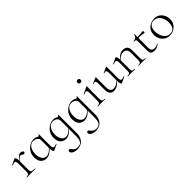

<svg xmlns="http://www.w3.org/2000/svg" viewBox="229 -1859 3406 3406"><g transform="rotate(-45 1932.0 -155.5)"><path d="M139 -271 135 -281Q172 -327 195.5 -351.5Q219 -376 236 -385.5Q253 -395 269 -395Q290 -395 310 -384Q330 -373 330 -357Q330 -347 322.5 -339Q315 -331 301 -331Q289 -331 280.5 -338Q272 -345 262 -351.5Q252 -358 235 -358Q226 -358 215.5 -352.5Q205 -347 187.5 -328.5Q170 -310 139 -271ZM46 0Q43 0 43 -6Q43 -12 46 -12Q87 -12 99 -25Q111 -38 111 -81V-281Q111 -315 103 -330.5Q95 -346 75 -346Q65 -346 51 -342Q37 -338 19 -331Q15 -330 12.5 -335Q10 -340 14 -342L125 -394Q127 -395 130 -395Q137 -395 147.5 -374.5Q158 -354 158 -315V-81Q158 -52 165 -37Q172 -22 193.5 -17Q215 -12 258 -12Q261 -12 261 -6Q261 0 258 0Q234 0 202 -1Q170 -2 135 -2Q110 -2 86.5 -1Q63 0 46 0Z M528 9Q490 9 457 -10Q424 -29 404.5 -66.5Q385 -104 385 -160Q385 -217 405.5 -261.5Q426 -306 459.5 -336.5Q493 -367 531.5 -383Q570 -399 605 -399Q640 -399 672 -385.5Q704 -372 722 -349L690 -295Q690 -321 673.5 -340Q657 -359 631.5 -369.5Q606 -380 580 -380Q539 -380 508 -355.5Q477 -331 459.5 -288Q442 -245 442 -188Q442 -114 473 -66.5Q504 -19 557 -19Q587 -19 614 -33.5Q641 -48 664 -69.5Q687 -91 706 -113L714 -106Q692 -80 664.5 -53.5Q637 -27 603 -9Q569 9 528 9ZM718 8Q711 8 700.5 -16Q690 -40 690 -80V-361Q704 -368 712 -374Q720 -380 727 -394Q728 -396 732 -395Q736 -394 736 -392V-106Q736 -72 744.5 -56.5Q753 -41 773 -41Q784 -41 797 -45Q810 -49 829 -56Q834 -58 836 -53Q838 -48 833 -46L722 7Q720 8 718 8Z M1030 281Q969 281 933.5 258.5Q898 236 898 206Q898 190 906.5 184Q915 178 923 178Q936 178 944.5 186.5Q953 195 961.5 207Q970 219 983 231Q996 243 1016 251.5Q1036 260 1067 260Q1096 260 1122 248Q1148 236 1164 200Q1180 164 1180 94V-361Q1194 -368 1202 -374Q1210 -380 1217 -394Q1218 -396 1222 -395Q1226 -394 1226 -392V70Q1226 133 1203 180.5Q1180 228 1136 254.5Q1092 281 1030 281ZM1018 9Q980 9 947 -10Q914 -29 894.5 -66.5Q875 -104 875 -160Q875 -217 895.5 -261.5Q916 -306 949.5 -336.5Q983 -367 1021.5 -383Q1060 -399 1095 -399Q1130 -399 1162 -385.5Q1194 -372 1212 -349L1180 -295Q1180 -321 1163.5 -340Q1147 -359 1121.5 -369.5Q1096 -380 1070 -380Q1029 -380 998 -355.5Q967 -331 949.5 -288Q932 -245 932 -188Q932 -114 963 -66.5Q994 -19 1047 -19Q1077 -19 1104 -33.5Q1131 -48 1154 -69.5Q1177 -91 1196 -113L1204 -106Q1182 -80 1154.5 -53.5Q1127 -27 1093 -9Q1059 9 1018 9ZM1495 281Q1434 281 1398.5 258.5Q1363 236 1363 206Q1363 190 1371.5 184Q1380 178 1388 178Q1401 178 1409.5 186.5Q1418 195 1426.5 207Q1435 219 1448 231Q1461 243 1481 251.5Q1501 260 1532 260Q1561 260 1587 248Q1613 236 1629 200Q1645 164 1645 94V-361Q1659 -368 1667 -374Q1675 -380 1682 -394Q1683 -396 1687 -395Q1691 -394 1691 -392V70Q1691 133 1668 180.5Q1645 228 1601 254.5Q1557 281 1495 281ZM1483 9Q1445 9 1412 -10Q1379 -29 1359.5 -66.5Q1340 -104 1340 -160Q1340 -217 1360.5 -261.5Q1381 -306 1414.5 -336.5Q1448 -367 1486.5 -383Q1525 -399 1560 -399Q1595 -399 1627 -385.5Q1659 -372 1677 -349L1645 -295Q1645 -321 1628.5 -340Q1612 -359 1586.5 -369.5Q1561 -380 1535 -380Q1494 -380 1463 -355.5Q1432 -331 1414.5 -288Q1397 -245 1397 -188Q1397 -114 1428 -66.5Q1459 -19 1512 -19Q1542 -19 1569 -33.5Q1596 -48 1619 -69.5Q1642 -91 1661 -113L1669 -106Q1647 -80 1619.5 -53.5Q1592 -27 1558 -9Q1524 9 1483 9Z M1825 0Q1823 0 1823 -6Q1823 -12 1825 -12Q1866 -12 1878.5 -25Q1891 -38 1891 -81V-270Q1891 -306 1884 -322.5Q1877 -339 1858 -339Q1849 -339 1837.5 -335.5Q1826 -332 1810 -324Q1806 -323 1803.5 -328.5Q1801 -334 1805 -336L1929 -394Q1932 -395 1933 -395Q1935 -395 1937.5 -393Q1940 -391 1940 -388Q1940 -381 1939 -349.5Q1938 -318 1938 -271V-81Q1938 -38 1949.5 -25Q1961 -12 2003 -12Q2006 -12 2006 -6Q2006 0 2003 0Q1986 0 1963 -1Q1940 -2 1914 -2Q1889 -2 1866 -1Q1843 0 1825 0ZM1906 -516Q1887 -516 1876.5 -526Q1866 -536 1866 -554Q1866 -572 1876.5 -582Q1887 -592 1906 -592Q1924 -592 1934 -582Q1944 -572 1944 -554Q1944 -516 1906 -516Z M2223 7Q2175 7 2147 -23.5Q2119 -54 2119 -115V-270Q2119 -311 2113 -328.5Q2107 -346 2090 -346Q2075 -346 2054 -336Q2050 -334 2047.5 -340Q2045 -346 2049 -347L2154 -394Q2156 -395 2158 -395Q2160 -395 2163 -393Q2166 -391 2166 -388V-145Q2166 -84 2187 -55.5Q2208 -27 2250 -27Q2291 -27 2332 -51.5Q2373 -76 2404 -119L2409 -108Q2360 -46 2315 -19.5Q2270 7 2223 7ZM2432 -388V-105Q2432 -71 2440.5 -55.5Q2449 -40 2469 -40Q2480 -40 2493 -44Q2506 -48 2525 -55Q2530 -57 2532 -51.5Q2534 -46 2530 -44L2418 8Q2416 9 2414 9Q2407 9 2396.5 -11.5Q2386 -32 2386 -71V-270Q2386 -311 2379.5 -328.5Q2373 -346 2356 -346Q2341 -346 2320 -336Q2316 -334 2314 -340Q2312 -346 2316 -347L2421 -394Q2423 -395 2424 -395Q2426 -395 2429 -393Q2432 -391 2432 -388Z M2848 0Q2845 0 2845 -6Q2845 -12 2848 -12Q2889 -12 2901 -25Q2913 -38 2913 -81V-248Q2913 -309 2890 -337Q2867 -365 2818 -365Q2780 -365 2740.5 -340Q2701 -315 2672 -271L2668 -283Q2715 -345 2758 -372Q2801 -399 2845 -399Q2900 -399 2930 -369.5Q2960 -340 2960 -278V-81Q2960 -38 2971.5 -25Q2983 -12 3025 -12Q3028 -12 3028 -6Q3028 0 3025 0Q3008 0 2985 -1Q2962 -2 2937 -2Q2912 -2 2888.5 -1Q2865 0 2848 0ZM2579 0Q2576 0 2576 -6Q2576 -12 2579 -12Q2620 -12 2632 -25Q2644 -38 2644 -81V-281Q2644 -315 2636 -330.5Q2628 -346 2608 -346Q2598 -346 2584 -342Q2570 -338 2552 -331Q2548 -330 2545.5 -335Q2543 -340 2547 -342L2658 -394Q2660 -395 2663 -395Q2670 -395 2680.5 -374.5Q2691 -354 2691 -315V-81Q2691 -38 2702.5 -25Q2714 -12 2756 -12Q2759 -12 2759 -6Q2759 0 2756 0Q2739 0 2716 -1Q2693 -2 2668 -2Q2643 -2 2619.5 -1Q2596 0 2579 0Z M3237 12Q3213 12 3191.5 4.5Q3170 -3 3157 -20.5Q3144 -38 3144 -68V-306Q3144 -331 3141 -342.5Q3138 -354 3127 -357.5Q3116 -361 3092 -361Q3089 -361 3089 -367Q3089 -373 3092 -373Q3130 -373 3153.5 -394Q3177 -415 3177 -447Q3177 -450 3184.5 -450Q3192 -450 3192 -447V-102Q3192 -60 3212.5 -39.5Q3233 -19 3273 -19Q3300 -19 3320.5 -27.5Q3341 -36 3354 -46Q3358 -48 3361 -43.5Q3364 -39 3360 -36Q3323 -10 3295 1Q3267 12 3237 12ZM3330 -338Q3291 -348 3255.5 -350.5Q3220 -353 3180 -353V-374Q3219 -374 3255.5 -377Q3292 -380 3333 -384Q3336 -384 3338 -377.5Q3340 -371 3340 -361Q3340 -354 3337 -345.5Q3334 -337 3330 -338Z M3617 13Q3558 13 3514.5 -16Q3471 -45 3447.5 -93.5Q3424 -142 3424 -198Q3424 -250 3443 -288Q3462 -326 3493.5 -350.5Q3525 -375 3562 -387Q3599 -399 3635 -399Q3695 -399 3738 -369Q3781 -339 3804 -292Q3827 -245 3827 -193Q3827 -129 3798 -83Q3769 -37 3721.5 -12Q3674 13 3617 13ZM3645 -5Q3701 -5 3735 -42.5Q3769 -80 3769 -167Q3769 -228 3748 -276Q3727 -324 3689.5 -352Q3652 -380 3602 -380Q3545 -380 3513 -340.5Q3481 -301 3481 -227Q3481 -168 3501.5 -117Q3522 -66 3559 -35.5Q3596 -5 3645 -5Z"/></g></svg>

Font: Cormorant Infant Light
Style: Regular
Weight: 300
Designer: Christian Thalmann (Catharsis Fonts)
Foundry: Catharsis Fonts
Version: Version 4.001